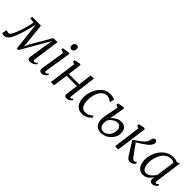

<svg xmlns="http://www.w3.org/2000/svg" viewBox="220 -1981 3223 3223"><g transform="rotate(45 1831.0 -370.0)"><path d="M637.5 10Q612 10 597 -4.5Q582 -19 587 -54.5L633.5 -361.5L659 -503.5L578.5 -363.5L364.5 7H327.5L286.5 -366L270.5 -503.5Q251 -417.5 232.5 -349Q214 -280.5 196.8 -227.8Q179.5 -175 163 -136Q146.5 -97 131.5 -70Q111 -33.5 81.8 -12.8Q52.5 8 18.5 8Q9.5 8 -0.2 6Q-10 4 -17.8 1Q-25.5 -2 -28 -4L-10 -92Q-7.5 -90 4.2 -86.2Q16 -82.5 29.5 -79.5Q43 -76.5 49.5 -76.5Q64 -76.5 80 -97.2Q96 -118 112 -151.5Q128 -185 142.8 -224.8Q157.5 -264.5 169.5 -302.5Q176 -323 182.8 -346Q189.5 -369 196 -394.2Q202.5 -419.5 208 -446Q213.5 -472.5 218 -500L130 -513L135.5 -552L343.5 -552.5L381 -190.5L386 -102L428 -190.5L638.5 -552H735.5L671 -86Q670.5 -80 670 -69.8Q669.5 -59.5 673.8 -51Q678 -42.5 690 -42.5Q702.5 -42.5 718.8 -51.2Q735 -60 750 -73L760 -51Q754.5 -44 736.5 -29.2Q718.5 -14.5 692.8 -2.2Q667 10 637.5 10Z M917.5 10Q900.5 10 887.2 4.2Q874 -1.5 867.2 -14.8Q860.5 -28 862 -50Q863.5 -68.5 869.2 -105Q875 -141.5 882.8 -189.2Q890.5 -237 899.2 -290Q908 -343 916 -395Q924 -447 930 -491L865.5 -511.5L871 -542.5L995 -563.5L1015.5 -553.5L941 -78.5Q938 -60 943.5 -51.8Q949 -43.5 956 -43.5Q967 -43.5 979 -50.5Q991 -57.5 1008 -76L1021 -55Q1016 -47.5 1001.8 -32Q987.5 -16.5 966 -3.2Q944.5 10 917.5 10ZM990 -628Q967.5 -628 954.5 -641.8Q941.5 -655.5 941.5 -682.5Q941.5 -712.5 959.5 -731Q977.5 -749.5 1001 -749.5Q1021 -749.5 1033.8 -736.2Q1046.5 -723 1046.5 -698Q1046.5 -666 1028.8 -647Q1011 -628 990 -628Z M1541.5 -78Q1539.5 -60 1543.2 -51.8Q1547 -43.5 1552.5 -43.5Q1561.5 -43.5 1572.8 -49.2Q1584 -55 1598 -69L1610.5 -47Q1606 -41 1592 -27Q1578 -13 1557 -1.5Q1536 10 1511 10Q1494 10 1481.2 4Q1468.5 -2 1462 -15.5Q1455.5 -29 1458.5 -50L1487.5 -261H1242L1206.5 0H1130.5L1195.5 -485L1149 -508L1155.5 -542.5L1259.5 -563.5L1280.5 -552.5L1248 -308.5H1493.5L1525 -552H1600Z M1872.5 10Q1789.5 10 1743 -48.8Q1696.5 -107.5 1696.5 -209Q1696.5 -266.5 1715.2 -328.8Q1734 -391 1770 -444.8Q1806 -498.5 1859.5 -532Q1913 -565.5 1982.5 -565.5Q2009 -565.5 2039.5 -559.2Q2070 -553 2091 -542L2067.5 -461L2056 -468Q2043.5 -479.5 2028 -488.8Q2012.5 -498 1996.5 -503.2Q1980.5 -508.5 1965 -508.5Q1922.5 -508.5 1888.5 -487.5Q1854.5 -466.5 1830 -427.8Q1805.5 -389 1792.5 -336Q1779.5 -283 1779.5 -219Q1780 -162 1793.5 -123.8Q1807 -85.5 1832.8 -66Q1858.5 -46.5 1894.5 -46.5Q1924.5 -46.5 1948 -54.2Q1971.5 -62 1992.5 -75.8Q2013.5 -89.5 2035.5 -107.5L2051 -75Q2039 -60.5 2014.5 -40.2Q1990 -20 1954.8 -5Q1919.5 10 1872.5 10Z M2321.5 11Q2282 11 2250 -4.2Q2218 -19.5 2197.2 -50.2Q2176.5 -81 2170.2 -128Q2164 -175 2176.5 -238L2226 -487.5L2176.5 -509.5L2182.5 -544L2290 -565.5L2311.5 -555.5L2264.5 -276.5Q2275 -290.5 2300.2 -311.8Q2325.5 -333 2360.8 -349.8Q2396 -366.5 2436.5 -366.5Q2480 -366.5 2510.2 -349.8Q2540.5 -333 2556.5 -300.5Q2572.5 -268 2572.5 -219.5Q2572.5 -181 2554.8 -140.5Q2537 -100 2504.2 -65.5Q2471.5 -31 2425 -10Q2378.5 11 2321.5 11ZM2329.5 -33Q2381.5 -33 2417.5 -59.2Q2453.5 -85.5 2472.2 -125.8Q2491 -166 2491 -206Q2491 -251.5 2469.8 -281Q2448.5 -310.5 2399.5 -310.5Q2373 -310.5 2343 -295.2Q2313 -280 2287.5 -255.8Q2262 -231.5 2250 -204Q2247 -186.5 2245.5 -170.2Q2244 -154 2244.5 -139Q2246.5 -106 2257.8 -82.2Q2269 -58.5 2287.5 -45.8Q2306 -33 2329.5 -33Z M2654 0 2719 -487 2670 -509.5 2676 -544 2783 -565.5 2805.5 -552 2730.5 0ZM3014 10.5Q2997.5 10.5 2982.8 4.8Q2968 -1 2955.5 -13.2Q2943 -25.5 2932 -44.5L2783 -282Q2819.5 -308 2854.2 -331Q2889 -354 2919.8 -379.2Q2950.5 -404.5 2974 -437Q2989.5 -458 2995.2 -478Q3001 -498 3003 -513.5Q3006 -529.5 3013 -540Q3020 -550.5 3030.5 -555.5Q3041 -560.5 3053 -560.5Q3070 -560.5 3081.2 -549Q3092.5 -537.5 3093.5 -519Q3094 -505 3088.8 -489Q3083.5 -473 3071.5 -455.5Q3053 -428.5 3021 -402.5Q2989 -376.5 2953.5 -353.8Q2918 -331 2887.5 -313Q2857 -295 2841.5 -284L2840 -311L2994.5 -95.5Q3009 -75.5 3024 -62.8Q3039 -50 3051.5 -50Q3061.5 -50 3071.2 -54.2Q3081 -58.5 3096 -74L3112 -46Q3104.5 -32.5 3090.8 -19.5Q3077 -6.5 3057.5 2Q3038 10.5 3014 10.5Z M3563 -85.5Q3559.5 -61 3566.8 -52.2Q3574 -43.5 3582 -43.5Q3592 -43.5 3602 -50.8Q3612 -58 3626 -71.5L3640 -50Q3636.5 -43.5 3623 -29.2Q3609.5 -15 3588.2 -2.5Q3567 10 3541 10Q3514 10 3498 -5.2Q3482 -20.5 3484 -56.5L3489.5 -98.5Q3471 -72.5 3448 -47.5Q3425 -22.5 3394.2 -6.2Q3363.5 10 3322.5 10Q3270 10 3235 -17Q3200 -44 3182.2 -91Q3164.5 -138 3164.5 -198.5Q3164.5 -245 3177.8 -295.8Q3191 -346.5 3217 -394.5Q3243 -442.5 3281.5 -481.2Q3320 -520 3370.8 -542.8Q3421.5 -565.5 3484 -565.5Q3505 -565.5 3530.8 -559.8Q3556.5 -554 3577.5 -545L3629 -564.5ZM3542.5 -495Q3527.5 -507 3508.8 -512.5Q3490 -518 3468.5 -518Q3425.5 -518 3390.5 -499.8Q3355.5 -481.5 3328.5 -449.8Q3301.5 -418 3283 -377.5Q3264.5 -337 3255 -292.2Q3245.5 -247.5 3245.5 -203.5Q3245.5 -151.5 3257 -116.5Q3268.5 -81.5 3289 -64Q3309.5 -46.5 3336 -46.5Q3364.5 -46.5 3389 -58Q3413.5 -69.5 3433.8 -87.2Q3454 -105 3470 -125Q3486 -145 3497.5 -163Z"/></g></svg>

Font: Merriweather 24pt Light
Style: Italic
Weight: 300
Italic angle: -7.8°
Version: Version 2.101